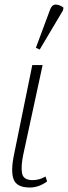

<svg xmlns="http://www.w3.org/2000/svg" viewBox="-20 -826 303 856"><path d="M113 10Q54 10 40.5 -27Q27 -64 43 -139L124 -536H170L84 -138Q73 -87 78 -55Q83 -23 125 -23Q140 -23 153.5 -26.5Q167 -30 183 -39L190 -17Q153 10 113 10ZM157 -605 140 -613 204 -785Q213 -807 230.5 -805.5Q248 -804 263 -792L261 -780Z"/></svg>

Font: Noto Serif ExtraLight
Style: Italic
Weight: 200
Italic angle: -12°
Designer: Monotype Design Team
Foundry: Monotype Imaging Inc.
Version: Version 2.014; ttfautohint (v1.8.4.7-5d5b)